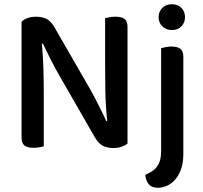

<svg xmlns="http://www.w3.org/2000/svg" viewBox="-20 -693 960 908"><path d="M583 -14Q572 -5 555 1Q538 7 515 7Q487 7 466.5 -3.5Q446 -14 429 -43L264 -330Q253 -349 241.5 -370Q230 -391 219.5 -412Q209 -433 199.5 -452.5Q190 -472 183 -487L178 -486Q183 -434 185 -374.5Q187 -315 187 -262V-1Q180 1 166.5 3.5Q153 6 139 6Q109 6 95.5 -5Q82 -16 82 -42V-590Q92 -601 110.5 -607.5Q129 -614 150 -614Q178 -614 199 -604Q220 -594 237 -565L403 -277Q414 -258 425 -237Q436 -216 446.5 -195Q457 -174 466.5 -154.5Q476 -135 483 -120L487 -121Q479 -197 478 -271.5Q477 -346 477 -417V-607Q485 -609 498 -611.5Q511 -614 526 -614Q556 -614 569.5 -603Q583 -592 583 -566ZM847 35Q847 80 835 110.5Q823 141 805 160Q787 179 766 187Q745 195 727 195Q697 195 683 177.5Q669 160 667 134Q685 126 699 117Q713 108 722.5 95Q732 82 737 64Q742 46 742 20V-465Q749 -467 762 -470Q775 -473 790 -473Q819 -473 833 -462Q847 -451 847 -424ZM730 -612Q730 -638 747.5 -655.5Q765 -673 793 -673Q821 -673 838 -655.5Q855 -638 855 -612Q855 -586 838 -568.5Q821 -551 793 -551Q765 -551 747.5 -568.5Q730 -586 730 -612Z"/></svg>

Font: Baloo Tammudu 2 Medium
Style: Regular
Weight: 500
Designer: Maithili Shingre, Omkar Shende and Ek Type
Foundry: Ek Type
Version: Version 1.640;hotconv 1.0.111;makeotfexe 2.5.65597; ttfautoh